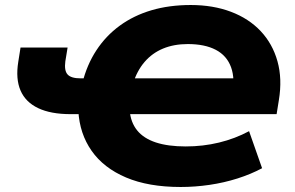

<svg xmlns="http://www.w3.org/2000/svg" viewBox="-20 -736 1180 767"><path d="M702 11Q573 11 483.5 -27Q394 -65 346 -133.5Q298 -202 293 -293L319 -280H262Q183 -280 132.5 -304Q82 -328 62 -374.5Q42 -421 53 -489L62 -546H250L241 -491Q236 -454 250 -438.5Q264 -423 302 -423H334L309 -404Q327 -477 365 -535Q403 -593 458.5 -633.5Q514 -674 585 -695Q656 -716 742 -716Q831 -716 902.5 -689Q974 -662 1021.5 -611.5Q1069 -561 1088.5 -491Q1108 -421 1094 -336L1085 -280H476L498 -295Q502 -247 528 -215Q554 -183 602.5 -167Q651 -151 722 -151Q791 -151 855 -166.5Q919 -182 975 -212L1027 -64Q982 -40 928.5 -23Q875 -6 817 2.5Q759 11 702 11ZM730 -560Q675 -560 631.5 -542Q588 -524 557.5 -488.5Q527 -453 511 -401L491 -423H961L907 -352Q920 -421 903 -467.5Q886 -514 842 -537Q798 -560 730 -560Z"/></svg>

Font: Nunito Sans 10pt SemiExpanded Black
Style: Italic
Weight: 900
Width: 6
Italic angle: -9°
Designer: Vernon Adams
Foundry: Vernon Adams
Version: Version 3.101;gftools[0.9.27]